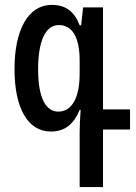

<svg xmlns="http://www.w3.org/2000/svg" viewBox="-20 -525 555 781"><path d="M304 236H399V2H509V-80H399V-495H318L310 -422H304C283 -477 249 -505 191 -505C93 -505 39 -401 39 -244C39 -85 93 10 187 10C243 10 280 -19 304 -78H308C305 -39 304 -3 304 15ZM217 -71C168 -71 135 -124 135 -243C135 -358 165 -423 219 -423C274 -423 304 -374 304 -278V-226C304 -126 272 -71 217 -71Z"/></svg>

Font: Noto Sans Armenian ExtraCondensed Medium
Style: Regular
Weight: 500
Width: 2
Designer: Monotype Design Team
Foundry: Monotype Imaging Inc.
Version: Version 2.008